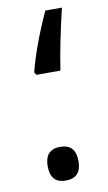

<svg xmlns="http://www.w3.org/2000/svg" viewBox="-80 -710 428 762"><g transform="rotate(-10 134.0 -329.5)"><path d="M80.1 -423.8H176.8C187.8 -496.4 204.3 -578.1 226.1 -668.9H159.2C118.8 -580.4 90.2 -502.4 73.2 -435.1ZM123 9.8C164.4 9.8 185.1 -12.9 185.1 -58.1C185.1 -103.4 164.4 -126 123 -126C81.7 -126 61 -103.4 61 -58.1C61 -12.9 81.7 9.8 123 9.8Z"/></g></svg>

Font: Droid Sans Arabic
Style: Regular
Weight: 400
Foundry: Ascender Corporation
Version: Version 1.00